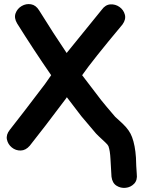

<svg xmlns="http://www.w3.org/2000/svg" viewBox="-20 -735 692 942"><path d="M527 132Q531 163 551.5 176Q572 189 596.5 186.5Q621 184 638 166.5Q655 149 651 118Q650 106 648.5 79Q647 52 647 38Q643 -22 628 -62Q616 -96 581 -129L545 -162Q496 -219 477 -243L383 -366Q433 -438 581 -615Q599 -640 592.5 -663.5Q586 -687 566 -701Q546 -715 521.5 -713.5Q497 -712 479 -687Q429 -626 307 -475Q244 -568 172 -684Q156 -710 132 -714Q108 -718 86.5 -705.5Q65 -693 56.5 -670Q48 -647 64 -620Q146 -489 231 -366L201 -323Q82 -166 28 -98Q9 -74 14 -50.5Q19 -27 38 -11.5Q57 4 81.5 3.5Q106 3 126 -20Q193 -104 304 -252L308 -258L379 -165L451 -80Q455 -75 496 -37Q509 -25 512 -18Q520 4 522 45Q527 130 527 132Z"/></svg>

Font: Balsamiq Sans
Style: Bold
Weight: 700
Designer: Michael Angeles
Foundry: Balsamiq SRL
Version: Version 1.020; ttfautohint (v1.8.4.7-5d5b);gftools[0.9.26]